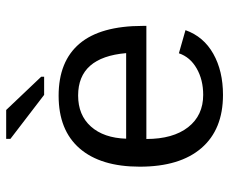

<svg xmlns="http://www.w3.org/2000/svg" viewBox="-82 -672 763 640"><g transform="rotate(-90 300.0 -351.5)"><path d="M157.2 -245.6Q157.2 -156.7 196.5 -106.4Q235.8 -56.2 304.2 -56.2Q354.5 -56.2 392.3 -77.9Q430.2 -99.6 442.9 -137.2L520 -115.2Q498.5 -54.7 441.2 -22.5Q383.8 9.8 304.2 9.8Q189 9.8 127 -62Q64.9 -133.8 64.9 -267.6Q64.9 -397.9 125.7 -468Q186.5 -538.1 301.3 -538.1Q416 -538.1 475.1 -468.3Q534.2 -398.4 534.2 -257.3V-245.6ZM302.2 -473.1Q236.8 -473.1 198.7 -430.4Q160.6 -387.7 158.2 -313H443.4Q429.7 -473.1 302.2 -473.1ZM304.2 -586.4 157.7 -698.7V-712.9H253.9L364.7 -596.2V-586.4Z"/></g></svg>

Font: Liberation Mono
Style: Regular
Weight: 400
Monospace: yes
Designer: Steve Matteson
Foundry: Ascender Corporation
Version: Version 2.1.5